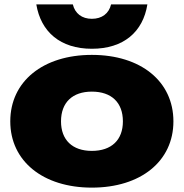

<svg xmlns="http://www.w3.org/2000/svg" viewBox="-20 -841 841 878"><path d="M400 17C624 17 773 -104 773 -286C773 -469 624 -590 400 -590C177 -590 27 -469 27 -286C27 -104 177 17 400 17ZM146 -821C167 -695 256 -618 400 -618C545 -618 634 -695 654 -821H488C478 -779 446 -755 400 -755C355 -755 323 -779 313 -821ZM400 -151C311 -151 259 -201 259 -286C259 -372 311 -422 400 -422C490 -422 542 -372 542 -286C542 -201 490 -151 400 -151Z"/></svg>

Font: Bounded ExtBd
Style: Regular
Weight: 800
Designer: Vlad Churkin
Version: Version 3.0